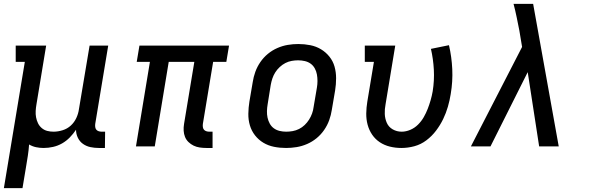

<svg xmlns="http://www.w3.org/2000/svg" viewBox="-20 -755 3040 990"><path d="M0 215 108 -436H61V-520H218L168 -217Q165 -200 164 -183Q163 -166 166 -150Q169 -134 176 -119.5Q183 -105 195.5 -94.5Q208 -84 223.5 -80Q239 -76 256 -76Q279 -76 303 -83.5Q327 -91 345 -107.5Q363 -124 373.5 -146.5Q384 -169 387 -192L442 -520H538L471 -116Q470 -108 471 -100Q472 -92 476.5 -86.5Q481 -81 488.5 -78.5Q496 -76 504 -76H522L521 8H490Q467 8 446 3.5Q425 -1 408 -13Q391 -25 381.5 -44.5Q372 -64 372 -86Q358 -65 340 -46.5Q322 -28 300 -15.5Q278 -3 253.5 2.5Q229 8 205 8Q185 8 166 4Q147 0 130 -10Q128 19 123.5 48.5Q119 78 114 107L96 215Z M1045 8Q1027 8 1010 5.5Q993 3 978.5 -4Q964 -11 952 -22.5Q940 -34 934 -49Q928 -64 927 -81Q926 -98 929 -116L982 -436H850L778 0H681L753 -436H685L699 -520H1161L1147 -436H1079L1026 -116Q1025 -108 1026 -100Q1027 -92 1031.5 -86.5Q1036 -81 1043.5 -78.5Q1051 -76 1059 -76H1076V8Z M1455 8Q1423 8 1393 2Q1363 -4 1338 -19Q1313 -34 1295 -57Q1277 -80 1268.5 -108.5Q1260 -137 1260.5 -168.5Q1261 -200 1266 -231L1283 -331Q1287 -358 1296.5 -384.5Q1306 -411 1322.5 -435Q1339 -459 1361.5 -477.5Q1384 -496 1410.5 -507.5Q1437 -519 1464 -523.5Q1491 -528 1518 -528Q1550 -528 1580 -522Q1610 -516 1635 -501Q1660 -486 1678.5 -463Q1697 -440 1705 -411.5Q1713 -383 1713 -351.5Q1713 -320 1708 -289L1691 -189Q1687 -162 1677.5 -135.5Q1668 -109 1651.5 -85Q1635 -61 1612.5 -42.5Q1590 -24 1563.5 -12.5Q1537 -1 1509.5 3.5Q1482 8 1455 8ZM1456 -76Q1472 -76 1489 -79Q1506 -82 1522 -90Q1538 -98 1551 -110.5Q1564 -123 1573.5 -138Q1583 -153 1589 -169.5Q1595 -186 1597 -203L1614 -303Q1617 -320 1617 -337.5Q1617 -355 1614 -371.5Q1611 -388 1603 -402.5Q1595 -417 1582 -426.5Q1569 -436 1552 -440Q1535 -444 1517 -444Q1501 -444 1484 -441Q1467 -438 1451.5 -430Q1436 -422 1422.5 -409.5Q1409 -397 1399.5 -382Q1390 -367 1384.5 -350.5Q1379 -334 1376 -317L1360 -217Q1357 -200 1356.5 -182.5Q1356 -165 1359.5 -148.5Q1363 -132 1371 -117.5Q1379 -103 1392 -93.5Q1405 -84 1421.5 -80Q1438 -76 1456 -76Z M2050 8Q2019 8 1990.5 1Q1962 -6 1938.5 -21.5Q1915 -37 1899 -60.5Q1883 -84 1875.5 -112Q1868 -140 1868.5 -170.5Q1869 -201 1874 -231L1908 -436H1861V-520H2018L1968 -217Q1963 -192 1964 -167.5Q1965 -143 1974.5 -121.5Q1984 -100 2005 -88Q2026 -76 2051 -76Q2073 -76 2095.5 -85.5Q2118 -95 2135.5 -112.5Q2153 -130 2165 -151Q2177 -172 2185.5 -194Q2194 -216 2200.5 -238.5Q2207 -261 2211 -284Q2220 -340 2217 -395.5Q2214 -451 2202 -503L2295 -522Q2309 -462 2312 -398.5Q2315 -335 2304 -270Q2299 -238 2289.5 -205Q2280 -172 2265 -141Q2250 -110 2228.5 -81.5Q2207 -53 2178.5 -31.5Q2150 -10 2116.5 -1Q2083 8 2050 8Z M2408 0 2672 -513 2658 -597Q2651 -632 2644 -666.5Q2637 -701 2628 -735H2729Q2762 -551 2795 -367.5Q2828 -184 2861 0H2760L2701 -383L2509 0Z"/></svg>

Font: Iosevka Etoile Medium
Style: Italic
Weight: 500
Italic angle: -9°
Designer: Belleve Invis
Foundry: Belleve Invis
Version: Version 22.1.2; ttfautohint (v1.8.4)